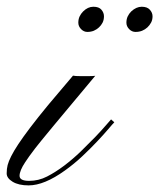

<svg xmlns="http://www.w3.org/2000/svg" viewBox="-111 -560 481 581"><path d="M286.1 -525.4Q301.3 -539.6 317.9 -539.6Q334.5 -539.6 342.5 -530.5Q350.6 -521.5 350.6 -510.7Q350.6 -500 346.2 -491.7Q341.8 -483.4 335 -477.1Q328.1 -470.7 319.1 -467Q310.1 -463.4 299.1 -463.4Q288.1 -463.4 279.8 -471.9Q271.5 -480.5 271.5 -491.2Q271.5 -502 275.4 -510.3Q279.3 -518.6 286.1 -525.4ZM140.6 -525.4Q154.8 -539.6 171.6 -539.6Q188.5 -539.6 196 -530.5Q203.6 -521.5 203.6 -510.7Q203.6 -500 199.5 -491.7Q195.3 -483.4 188.5 -477.1Q181.6 -470.7 172.9 -467Q164.1 -463.4 153.3 -463.4Q142.6 -463.4 134.3 -471.9Q126 -480.5 126 -491.2Q126 -502 129.9 -510.3Q133.8 -518.6 140.6 -525.4ZM133.8 -102.1 177.7 -146Q197.3 -166.5 210 -181.4Q222.7 -196.3 225.1 -198.7L234.9 -189.9Q230 -185.1 216.6 -169.2Q203.1 -153.3 183.1 -132.1Q163.1 -110.8 138.2 -87.4Q113.3 -64 85.9 -44.4Q22.9 1 -24.4 1Q-54.7 1 -72.8 -10Q-90.8 -21 -90.8 -35.2Q-90.8 -49.3 -87.9 -60.5Q-85 -71.8 -77.1 -87.4Q-69.3 -103 -55.4 -124Q-41.5 -145 -19.3 -174.3Q2.9 -203.6 34.7 -242.2L109.9 -331.1Q115.7 -329.6 133.8 -329.6H156.7Q169.4 -329.6 177.2 -330.6Q15.6 -137.7 -4.6 -111.1Q-24.9 -84.5 -34.7 -69.3Q-51.8 -43.5 -51.8 -28.1Q-51.8 -12.7 -22.9 -12.7Q5.9 -12.7 31.5 -25.9Q57.1 -39.1 83.3 -58.8Q109.4 -78.6 133.8 -102.1Z"/></svg>

Font: Pinyon Script
Style: Regular
Weight: 400
Designer: Nicole Fally
Foundry: Nicole Fally
Version: Version 1.005